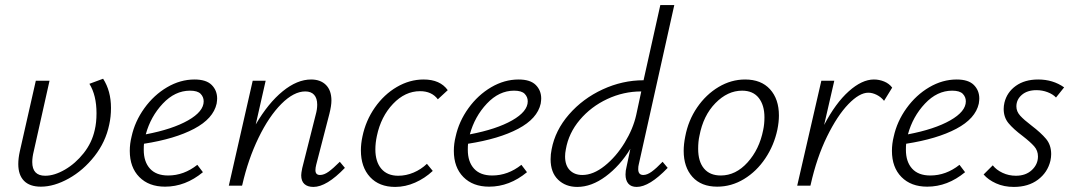

<svg xmlns="http://www.w3.org/2000/svg" viewBox="-20 -731 4227 756"><path d="M113 -136Q107 -112 107 -93Q107 -39 158 -39Q194 -39 235.5 -63Q277 -87 309.5 -128Q342 -169 353 -219Q360 -248 360 -285Q360 -356 332 -401L386 -421Q417 -373 417 -306Q417 -271 410 -240Q396 -172 352 -116Q308 -60 250.5 -28Q193 4 141 4Q97 4 74.5 -19Q52 -42 52 -85Q52 -108 58 -135L121 -413H175Z M835 -343Q835 -337 833 -323Q820 -264 744.5 -224Q669 -184 547 -165Q546 -157 546 -141Q546 -94 570.5 -67Q595 -40 642 -40Q704 -40 757 -82L779 -53Q710 4 630 4Q566 4 528.5 -34Q491 -72 491 -137Q491 -165 498 -193Q511 -253 548.5 -305Q586 -357 638 -387.5Q690 -418 746 -418Q792 -418 813.5 -396.5Q835 -375 835 -343ZM728 -374Q669 -374 621 -323Q573 -272 554 -202Q659 -222 720.5 -257Q782 -292 782 -332Q782 -349 770 -361.5Q758 -374 728 -374Z M1338 -70Q1266 5 1214 5Q1191 5 1178.5 -6.5Q1166 -18 1166 -41Q1166 -49 1170 -69L1223 -279Q1229 -300 1229 -319Q1229 -344 1217 -357.5Q1205 -371 1182 -371Q1137 -371 1088 -322Q1039 -273 998 -188.5Q957 -104 934 -3L933 0H881L975 -413H1026L987 -241Q1036 -325 1093 -371.5Q1150 -418 1205 -418Q1242 -418 1263.5 -396.5Q1285 -375 1285 -335Q1285 -315 1277 -283L1225 -82Q1222 -70 1222 -61Q1222 -42 1240 -42Q1256 -42 1274 -55Q1292 -68 1318 -94Z M1634 -372Q1575 -372 1527.5 -322Q1480 -272 1464 -196Q1458 -168 1458 -143Q1458 -94 1481.5 -66.5Q1505 -39 1548 -39Q1579 -39 1608.5 -51.5Q1638 -64 1661 -86L1684 -58Q1653 -29 1614.5 -12Q1576 5 1536 5Q1473 5 1437 -34Q1401 -73 1401 -139Q1401 -165 1407 -193Q1420 -256 1456 -307.5Q1492 -359 1542.5 -388.5Q1593 -418 1648 -418Q1713 -418 1743 -376L1704 -340Q1680 -372 1634 -372Z M2111 -343Q2111 -337 2109 -323Q2096 -264 2020.5 -224Q1945 -184 1823 -165Q1822 -157 1822 -141Q1822 -94 1846.5 -67Q1871 -40 1918 -40Q1980 -40 2033 -82L2055 -53Q1986 4 1906 4Q1842 4 1804.5 -34Q1767 -72 1767 -137Q1767 -165 1774 -193Q1787 -253 1824.5 -305Q1862 -357 1914 -387.5Q1966 -418 2022 -418Q2068 -418 2089.5 -396.5Q2111 -375 2111 -343ZM2004 -374Q1945 -374 1897 -323Q1849 -272 1830 -202Q1935 -222 1996.5 -257Q2058 -292 2058 -332Q2058 -349 2046 -361.5Q2034 -374 2004 -374Z M2589 -94 2609 -70Q2537 5 2487 5Q2465 5 2454 -8Q2443 -21 2443 -44Q2443 -59 2447 -74L2462 -145Q2421 -78 2365 -36.5Q2309 5 2253 5Q2207 5 2177.5 -23.5Q2148 -52 2148 -104Q2148 -124 2152 -143Q2166 -218 2220.5 -280.5Q2275 -343 2353 -379Q2431 -415 2514 -415L2580 -711H2635L2495 -83Q2493 -76 2493 -65Q2493 -42 2513 -42Q2528 -42 2546 -55Q2564 -68 2589 -94ZM2485 -278 2505 -371Q2435 -371 2371 -341Q2307 -311 2263 -259Q2219 -207 2208 -143Q2205 -128 2205 -115Q2205 -80 2223.5 -61Q2242 -42 2273 -42Q2316 -42 2361 -78Q2406 -114 2439.5 -169Q2473 -224 2485 -278Z M2672 -137Q2672 -163 2678 -193Q2690 -257 2725 -308Q2760 -359 2809.5 -388.5Q2859 -418 2914 -418Q2977 -418 3012 -379.5Q3047 -341 3047 -276Q3047 -251 3041 -221Q3028 -159 2993.5 -107.5Q2959 -56 2909.5 -26Q2860 4 2804 4Q2741 4 2706.5 -34.5Q2672 -73 2672 -137ZM2985 -219Q2990 -242 2990 -269Q2990 -317 2967.5 -345.5Q2945 -374 2902 -374Q2845 -374 2797 -325Q2749 -276 2734 -196Q2729 -174 2729 -145Q2729 -95 2752 -67.5Q2775 -40 2818 -40Q2877 -40 2923.5 -91.5Q2970 -143 2985 -219Z M3493 -386 3461 -334Q3449 -349 3432 -357.5Q3415 -366 3399 -366Q3364 -366 3320.5 -321Q3277 -276 3236.5 -193.5Q3196 -111 3172 -4L3171 0H3119L3214 -413H3265L3225 -239Q3270 -325 3322 -371.5Q3374 -418 3421 -418Q3442 -418 3461.5 -410Q3481 -402 3493 -386Z M3836 -343Q3836 -337 3834 -323Q3821 -264 3745.5 -224Q3670 -184 3548 -165Q3547 -157 3547 -141Q3547 -94 3571.5 -67Q3596 -40 3643 -40Q3705 -40 3758 -82L3780 -53Q3711 4 3631 4Q3567 4 3529.5 -34Q3492 -72 3492 -137Q3492 -165 3499 -193Q3512 -253 3549.5 -305Q3587 -357 3639 -387.5Q3691 -418 3747 -418Q3793 -418 3814.5 -396.5Q3836 -375 3836 -343ZM3729 -374Q3670 -374 3622 -323Q3574 -272 3555 -202Q3660 -222 3721.5 -257Q3783 -292 3783 -332Q3783 -349 3771 -361.5Q3759 -374 3729 -374Z M3853 -44 3889 -80Q3903 -62 3927.5 -50.5Q3952 -39 3980 -39Q4019 -39 4043 -61.5Q4067 -84 4067 -115Q4067 -138 4052 -155Q4037 -172 4006 -196Q3970 -223 3951 -246Q3932 -269 3932 -302Q3932 -314 3935 -327Q3945 -368 3980 -393Q4015 -418 4068 -418Q4126 -418 4170 -387L4138 -347Q4126 -360 4105 -368Q4084 -376 4061 -376Q4025 -376 4003.5 -357.5Q3982 -339 3982 -312Q3982 -292 3997 -275.5Q4012 -259 4041 -237Q4079 -208 4099 -184Q4119 -160 4119 -124Q4119 -112 4116 -98Q4105 -52 4067 -23.5Q4029 5 3972 5Q3933 5 3902 -9Q3871 -23 3853 -44Z"/></svg>

Font: Ysabeau Semilight
Style: Italic
Weight: 300
Italic angle: -12°
Designer: Christian Thalmann (Catharsis Fonts)
Version: Version 0.003